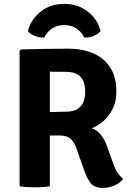

<svg xmlns="http://www.w3.org/2000/svg" viewBox="-20 -932 653 961"><path d="M562.5 -473Q562.5 -425 544.2 -388Q526 -351 497.8 -326.2Q469.5 -301.5 439.5 -290Q467.5 -280.5 486 -256Q504.5 -231.5 516 -199L548 -110Q556.5 -85.5 568.8 -67.2Q581 -49 596.5 -36.5Q582.5 -17 554 -4.2Q525.5 8.5 495.5 8.5Q454 8.5 435.2 -13.8Q416.5 -36 401 -80L363 -188.5Q354 -215.5 335.8 -234.8Q317.5 -254 276.5 -254H167.5V-368.5Q187 -369.5 215.8 -370.5Q244.5 -371.5 270.5 -372.2Q296.5 -373 308.5 -373Q348 -373 369.2 -387.2Q390.5 -401.5 398.5 -424.5Q406.5 -447.5 406.5 -473Q406.5 -500 398.5 -522.5Q390.5 -545 369.2 -558.8Q348 -572.5 308.5 -572.5Q298 -572.5 285 -572.5Q272 -572.5 258 -572.8Q244 -573 229.5 -573.5V0Q210.5 3.5 190 4.5Q169.5 5.5 153.5 5.5Q139.5 5.5 118 4.5Q96.5 3.5 78 0V-678L85 -684.5Q148 -686 206.5 -687.2Q265 -688.5 321 -688.5Q390.5 -688.5 445 -665.8Q499.5 -643 531 -595.2Q562.5 -547.5 562.5 -473ZM483.5 -776Q470 -760.5 447.5 -751.8Q425 -743 401.5 -744Q388 -773 362 -789.8Q336 -806.5 301.5 -806.5Q267 -806.5 241 -789.8Q215 -773 201.5 -744Q178.5 -743 155.8 -751.8Q133 -760.5 119.5 -776Q134 -834.5 183 -873.5Q232 -912.5 301.5 -912.5Q371 -912.5 420.2 -873.5Q469.5 -834.5 483.5 -776Z"/></svg>

Font: Signika Negative Light
Style: Bold
Weight: 700
Version: Version 2.001